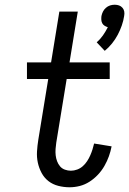

<svg xmlns="http://www.w3.org/2000/svg" viewBox="-20 -784 546 812"><path d="M423 -569 389 -605Q404 -618 415.5 -634.5Q427 -651 436 -669Q429 -671 422.5 -675Q416 -679 412.5 -685.5Q409 -692 408.5 -700Q408 -708 409 -716Q411 -726 415.5 -735Q420 -744 428 -751Q436 -758 445.5 -761Q455 -764 465 -764Q475 -764 483.5 -761Q492 -758 498 -751Q504 -744 505.5 -735Q507 -726 505 -716Q502 -696 495 -676Q488 -656 478 -637Q468 -618 454 -600.5Q440 -583 423 -569ZM274 8Q250 8 226.5 2Q203 -4 185 -18Q167 -32 156 -52.5Q145 -73 140 -96Q135 -119 136.5 -143.5Q138 -168 142 -193L184 -450H94V-520H196L231 -735H309L274 -520H444V-450H262L218 -181Q216 -168 215 -154Q214 -140 215.5 -127Q217 -114 221.5 -102Q226 -90 234 -80.5Q242 -71 254.5 -66.5Q267 -62 280 -62Q293 -62 306.5 -67Q320 -72 330.5 -81.5Q341 -91 348.5 -102.5Q356 -114 361.5 -126.5Q367 -139 371 -151.5Q375 -164 378 -177L452 -165Q448 -144 440.5 -123Q433 -102 421.5 -82Q410 -62 394 -45Q378 -28 358.5 -15.5Q339 -3 317.5 2.5Q296 8 274 8Z"/></svg>

Font: Iosevka
Style: Italic
Weight: 400
Italic angle: -9°
Monospace: yes
Designer: Belleve Invis
Foundry: Belleve Invis
Version: Version 32.5.0; ttfautohint (v1.8.4)